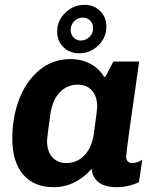

<svg xmlns="http://www.w3.org/2000/svg" viewBox="-20 -766 638 796"><path d="M411 -448H417L450 -511H557Q503 -137 503 -117Q503 -104 509.5 -97Q516 -90 528 -90Q538 -90 550 -94Q562 -98 570 -104L556 -11Q539 -2 514.5 4Q490 10 466 10Q368 10 360 -66Q330 -31 289.5 -10.5Q249 10 203 10Q120 10 75.5 -43Q31 -96 31 -191Q31 -282 60.5 -357Q90 -432 144.5 -476.5Q199 -521 272 -521Q318 -521 354.5 -501.5Q391 -482 411 -448ZM189 -294Q175 -194 175 -183Q175 -138 197 -114Q219 -90 256 -90Q298 -90 329 -121Q360 -152 369 -211Q383 -311 383 -322Q383 -367 361 -391Q339 -415 302 -415Q259 -415 228.5 -384Q198 -353 189 -294ZM217 -635Q217 -681 251 -713.5Q285 -746 330 -746Q369 -746 395 -720.5Q421 -695 421 -656Q421 -610 387.5 -577.5Q354 -545 309 -545Q269 -545 243 -570.5Q217 -596 217 -635ZM366 -649Q366 -668 354 -680.5Q342 -693 323 -693Q302 -693 287.5 -678Q273 -663 273 -641Q273 -623 285 -610.5Q297 -598 315 -598Q335 -598 350.5 -612.5Q366 -627 366 -649Z"/></svg>

Font: Chivo
Style: Bold Italic
Weight: 700
Italic angle: -8.05°
Designer: Hector Gatti
Foundry: Omnibus-Type
Version: Version 1.007